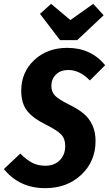

<svg xmlns="http://www.w3.org/2000/svg" viewBox="-47 -958 565 995"><path d="M436 -938 490.2 -878.9 353 -750H264.2L160.2 -886.2L217.8 -938L317.9 -854ZM301.8 -710Q424.3 -710 498 -620.1L418.9 -541Q366.2 -595.2 307.1 -595.2Q266.1 -595.2 242.7 -571.5Q219.2 -547.9 219.2 -512.2Q219.2 -481.9 238.3 -462.2Q257.3 -442.4 314.9 -414.1Q359.9 -391.6 387.5 -368.4Q415 -345.2 431.6 -309.8Q448.2 -274.4 448.2 -227.1Q448.2 -122.1 374.5 -52.5Q300.8 17.1 187 17.1Q53.7 17.1 -26.9 -82L58.1 -162.1Q89.8 -130.4 119.4 -114.7Q148.9 -99.1 188 -99.1Q234.4 -99.1 262.7 -127.4Q291 -155.8 291 -202.1Q291 -238.8 270 -261Q249 -283.2 190.9 -312Q122.1 -346.2 92.5 -385Q63 -423.8 63 -487.8Q63 -583.5 130.4 -646.7Q197.8 -710 301.8 -710Z"/></svg>

Font: Fira Sans Compressed
Style: Bold Italic
Weight: 700
Width: 3
Italic angle: -8°
Designer: Carrois Corporate & Edenspiekermann AG
Foundry: Carrois Corporate GbR & Edenspiekermann AG
Version: Version 4.203;PS 004.203;hotconv 1.0.88;makeotf.lib2.5.64775